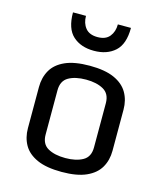

<svg xmlns="http://www.w3.org/2000/svg" viewBox="-114 -844 801 940"><g transform="rotate(15 286.5 -373.5)"><path d="M286.6 10.7Q209 10.7 161.9 -10.5Q114.7 -31.7 93.5 -68.8Q72.3 -106 72.3 -153.8V-362.3Q72.3 -410.2 93.5 -447.5Q114.7 -484.9 161.9 -506.1Q209 -527.3 286.6 -527.3Q363.8 -527.3 410.9 -506.1Q458 -484.9 479.5 -447.5Q501 -410.2 501 -362.3V-153.8Q501 -106 479.5 -68.8Q458 -31.7 410.9 -10.5Q363.8 10.7 286.6 10.7ZM286.6 -59.6Q340.3 -59.6 374.8 -78.9Q409.2 -98.1 409.2 -146V-370.1Q409.2 -418 374.8 -437.5Q340.3 -457 286.6 -457Q231.9 -457 198 -437.5Q164.1 -418 164.1 -370.1V-146Q164.1 -98.1 198 -78.9Q231.9 -59.6 286.6 -59.6ZM285.6 -603Q219.2 -603 179 -639.4Q138.7 -675.8 138.7 -758.3H204.6Q204.6 -721.2 224.4 -696.8Q244.1 -672.4 285.6 -672.4Q326.7 -672.4 346.4 -696.8Q366.2 -721.2 366.2 -758.3H432.6Q432.6 -675.8 392.1 -639.4Q351.6 -603 285.6 -603Z"/></g></svg>

Font: Monda
Style: Regular
Weight: 400
Designer: Vernon Adams
Foundry: Vernon Adams
Version: Version 2.100; ttfautohint (v1.8.3)